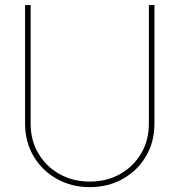

<svg xmlns="http://www.w3.org/2000/svg" viewBox="-20 -748 726 777"><path d="M343.3 9.3Q269 9.3 209.7 -24.2Q150.4 -57.6 116 -115.7Q81.5 -173.8 81.5 -247.6V-727.5H104V-247.6Q104 -180.2 135.3 -127.2Q166.5 -74.2 220.7 -43.7Q274.9 -13.2 343.3 -13.2Q412.1 -13.2 466.1 -43.7Q520 -74.2 551.3 -127.2Q582.5 -180.2 582.5 -247.6V-727.5H605V-247.6Q605 -173.8 570.8 -115.7Q536.6 -57.6 477.3 -24.2Q418 9.3 343.3 9.3Z"/></svg>

Font: Inter 24pt Thin
Style: Regular
Weight: 250
Designer: Rasmus Andersson
Foundry: rsms
Version: Version 4.001;git-66647c0bb